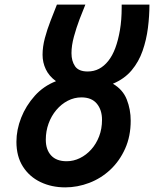

<svg xmlns="http://www.w3.org/2000/svg" viewBox="-20 -796 666 830"><path d="M262 14Q203 14 155 -9Q107 -32 79 -76Q51 -120 51 -183Q51 -235 71.5 -287Q92 -339 130 -381.5Q168 -424 222 -445Q192 -467 178 -496.5Q164 -526 164 -559Q164 -594 174 -631.5Q184 -669 198.5 -706Q213 -743 226 -776H349Q338 -750 324 -713Q310 -676 299.5 -637.5Q289 -599 289 -566Q289 -532 304.5 -509.5Q320 -487 359 -487Q386 -487 408 -498.5Q430 -510 448 -532.5Q466 -555 478.5 -588.5Q491 -622 498.5 -666Q506 -710 506 -763Q506 -767 506 -770Q506 -773 506 -776H626Q626 -727 619.5 -675.5Q613 -624 596.5 -576.5Q580 -529 549 -492Q518 -455 468 -434Q511 -409 528 -366Q545 -323 545 -274Q545 -207 521 -153.5Q497 -100 457 -62.5Q417 -25 366 -5.5Q315 14 262 14ZM268 -99Q298 -99 325.5 -112.5Q353 -126 374.5 -150Q396 -174 408.5 -206.5Q421 -239 421 -278Q421 -321 398.5 -348Q376 -375 332 -375Q301 -375 273 -360.5Q245 -346 223.5 -320.5Q202 -295 190 -262Q178 -229 178 -192Q178 -149 201 -124Q224 -99 268 -99Z"/></svg>

Font: Ubuntu Sans
Style: Bold Italic
Weight: 700
Italic angle: -13.5°
Designer: Dalton Maag Ltd
Foundry: Dalton Maag Ltd
Version: Version 1.006